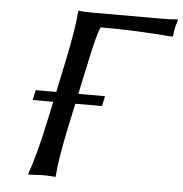

<svg xmlns="http://www.w3.org/2000/svg" viewBox="-49 -695 712 745"><g transform="rotate(5 307.0 -322.5)"><path d="M168.5 -326.2 193.4 -444.8Q221.7 -577.6 226.1 -645L227.5 -647.9Q245.1 -645 279.3 -645H552.2Q588.4 -645 612.8 -647.9L614.3 -645Q606.4 -617.2 606 -616.2Q602.5 -599.1 601.1 -583L598.1 -579.1Q452.1 -591.3 318.4 -590.8Q304.2 -563 279.8 -444.8L254.4 -326.2H358.4L350.1 -287.1H246.1L227.5 -200.2Q199.2 -66.4 194.8 0L193.4 2.9Q176.8 0 142.1 0Q142.1 0 89.4 2.9L87.9 0Q115.7 -79.1 141.6 -200.2L160.2 -287.1H80.1L88.4 -326.2Z"/></g></svg>

Font: Linux Biolinum
Style: Italic
Weight: 400
Italic angle: -12°
Designer: Philipp H. Poll
Foundry: Philipp H. Poll
Version: Version 1.1.3 ; ttfautohint (v0.9)